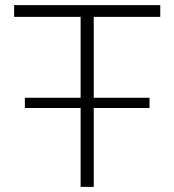

<svg xmlns="http://www.w3.org/2000/svg" viewBox="-20 -730 681 750"><path d="M606 -664.1H346.2V-348.1H564V-308.1H346.2V0H294.9V-308.1H77.1V-348.1H294.9V-664.1H35.2V-710H606Z"/></svg>

Font: Rawline Light
Style: Regular
Weight: 300
Designer: Matt McInerney, Pablo Impallari, Rodrigo Fuenzalida
Foundry: Matt McInerney, Pablo Impallari, Rodrigo Fuenzalida
Version: Version 4.020;PS 004.020;hotconv 1.0.88;makeotf.lib2.5.64775